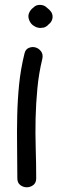

<svg xmlns="http://www.w3.org/2000/svg" viewBox="-20 -756 247 795"><path d="M121.1 -648.4Q108.4 -655.3 101.6 -670.9Q94.7 -686.5 99.6 -700.2Q105.5 -715.8 118.2 -724.6Q128.9 -736.3 146 -735.8Q163.1 -735.4 173.8 -724.6Q185.5 -715.8 192.4 -706.1Q200.2 -692.4 196.8 -678.2Q193.4 -664.1 181.6 -655.3Q178.7 -652.3 176.3 -649.9Q173.8 -647.5 169.9 -645.5Q162.1 -641.6 160.2 -641.6Q158.2 -641.6 149.4 -640.6Q146.5 -639.6 142.6 -640.6Q138.7 -641.6 136.7 -641.6Q129.9 -642.6 121.1 -648.4ZM129.9 -17.6Q129.9 1 117.7 10.3Q105.5 19.5 90.8 19.5Q76.2 19.5 64 10.3Q51.8 1 51.8 -17.6Q51.8 -82 50.8 -147Q49.8 -211.9 51.3 -276.9Q52.7 -341.8 59.1 -405.8Q65.4 -469.7 81.1 -533.2Q85 -551.8 99.1 -557.6Q113.3 -563.5 127 -559.6Q140.6 -555.7 149.9 -543.5Q159.2 -531.2 155.3 -512.7Q140.6 -452.1 134.8 -390.1Q128.9 -328.1 127.4 -266.1Q126 -204.1 127.9 -141.6Q129.9 -79.1 129.9 -17.6Z"/></svg>

Font: Schoolbell
Style: Regular
Weight: 400
Designer: Font Diner, Inc
Foundry: Font Diner, Inc
Version: Version 1.001